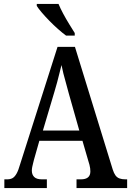

<svg xmlns="http://www.w3.org/2000/svg" viewBox="-20 -951 663 971"><path d="M2 0V-44H16Q32 -44 43 -50Q54 -56 63.5 -72.5Q73 -89 82 -121L271 -714H359L550 -94Q556 -75 564 -64Q572 -53 584.5 -48.5Q597 -44 614 -44H623V0H367V-44H389Q413 -44 425 -54Q437 -64 437 -84Q437 -91 436 -99.5Q435 -108 432.5 -117.5Q430 -127 427 -136L397 -239H179L152 -144Q150 -136 147.5 -126Q145 -116 143 -106.5Q141 -97 141 -88Q141 -68 153 -56Q165 -44 192 -44H217V0ZM197 -291H381L328 -478Q321 -506 313.5 -531.5Q306 -557 300.5 -579.5Q295 -602 291 -622Q286 -602 280.5 -580Q275 -558 269 -535Q263 -512 255 -486ZM314 -771Q295 -785 273 -804.5Q251 -824 229.5 -846Q208 -868 191 -888Q174 -908 166 -921V-931H276Q285 -909 299.5 -882Q314 -855 330 -829Q346 -803 358 -784V-771Z"/></svg>

Font: Noto Serif Khmer Condensed Medium
Style: Regular
Weight: 500
Width: 3
Designer: Danh Hong and the Monotype Design Team
Foundry: Monotype Imaging Inc.
Version: Version 2.004